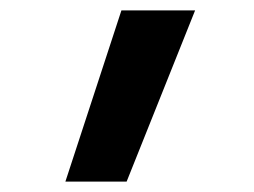

<svg xmlns="http://www.w3.org/2000/svg" viewBox="-20 -792 490 370"><path d="M106 -442 214 -772H356L224 -442Z"/></svg>

Font: Iosevka Etoile
Style: Bold
Weight: 700
Designer: Belleve Invis
Foundry: Belleve Invis
Version: Version 28.1.0; ttfautohint (v1.8.4)